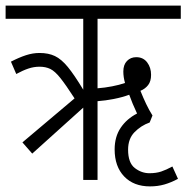

<svg xmlns="http://www.w3.org/2000/svg" viewBox="-20 -642 665 685"><path d="M95 -94 60 -134 246 -291Q215 -339 195.5 -363.5Q176 -388 159.5 -396Q143 -404 121 -404Q101 -404 81.5 -397.5Q62 -391 38 -378L19 -422Q48 -437 72.5 -445Q97 -453 121 -453Q153 -453 176 -442Q199 -431 222 -403Q245 -375 277 -322V-575H0V-622H625V-575H328V-327Q354 -329 380 -334Q406 -339 426 -346Q420 -367 420 -387Q420 -411 433 -424.5Q446 -438 466 -438Q491 -438 505 -419.5Q519 -401 519 -375Q519 -352 508.5 -338.5Q498 -325 481 -318Q491 -293 501.5 -271Q512 -249 524 -230L514 -205Q483 -194 460 -170.5Q437 -147 437 -108Q437 -61 461 -42.5Q485 -24 513 -24Q537 -24 555 -30Q573 -36 595 -48L615 -4Q591 9 567 16Q543 23 515 23Q457 23 423 -12.5Q389 -48 389 -109Q389 -154 410.5 -186Q432 -218 469 -237Q452 -273 441 -304Q417 -295 386.5 -289Q356 -283 328 -281V0H277V-258Z"/></svg>

Font: Noto Sans ExtraCondensed Light
Style: Italic
Weight: 300
Width: 2
Italic angle: -12°
Designer: Monotype Design Team
Foundry: Monotype Imaging Inc.
Version: Version 2.013; ttfautohint (v1.8.4.7-5d5b)